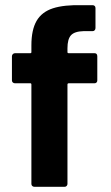

<svg xmlns="http://www.w3.org/2000/svg" viewBox="-20 -720 426 740"><path d="M101 -11V-394Q101 -399 97 -399H38Q33 -399 29.5 -402Q26 -405 26 -410V-503Q26 -508 29.5 -511.5Q33 -515 38 -515H97Q101 -515 101 -519V-545Q101 -605 121 -639.5Q141 -674 184 -688Q227 -702 299 -700H337Q342 -700 345 -697Q348 -694 348 -689V-612Q348 -607 345 -603.5Q342 -600 337 -600H302Q267 -599 253.5 -584Q240 -569 240 -534V-519Q240 -515 245 -515H344Q355 -515 355 -503V-410Q355 -405 352 -402Q349 -399 344 -399H245Q240 -399 240 -394V-11Q240 -7 237 -3.5Q234 0 229 0H113Q108 0 104.5 -3Q101 -6 101 -11Z"/></svg>

Font: Barlow GEO Bold
Style: Regular
Weight: 700
Designer: Jeremy Tribby
Foundry: Tribby Type
Version: Version 1.408